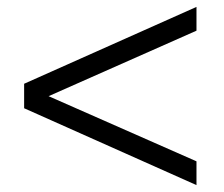

<svg xmlns="http://www.w3.org/2000/svg" viewBox="-20 -629 650 557"><path d="M50 -386V-315L550 -92V-161L121 -350L550 -540V-609Z"/></svg>

Font: Abel
Style: Regular
Weight: 400
Designer: Matthew Desmond
Foundry: Matthew Desmond
Version: Version 1.002